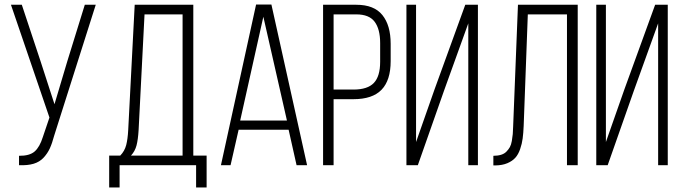

<svg xmlns="http://www.w3.org/2000/svg" viewBox="-20 -721 2973 838"><path d="M27.8 -700.2H75.2L157.2 -453.1L217.8 -266.1L273.9 -454.1L350.1 -700.2H397.9L216.8 -129.9Q207.5 -95.2 197.3 -73Q187 -50.8 169.9 -32.5Q152.8 -14.2 126.7 -6.3Q100.6 1.5 63 0V-41Q108.9 -40.5 131.1 -59.8Q153.3 -79.1 167 -123L195.8 -208Z M456.5 -42H504.9Q523.9 -61.5 530.8 -87.9Q537.6 -114.3 539.6 -153.8L567.9 -700.2H823.7V-42H881.8V97.2H835.9V0H502V97.2H456.5ZM551.8 -42H776.9V-658.2H610.8L585 -153.8Q582.5 -111.8 575.9 -86.4Q569.3 -61 551.8 -42Z M944.3 0 1097.7 -701.2H1164.6L1320.3 0H1274.4L1239.7 -154.8H1021.5L986.3 0ZM1028.3 -194.8H1232.4L1129.4 -647.9Z M1390.1 0V-700.2H1535.2Q1612.8 -700.2 1648.9 -655.3Q1685.1 -610.4 1685.1 -529.8V-454.1Q1685.1 -370.6 1645.3 -329.3Q1605.5 -288.1 1522.9 -288.1H1436V0ZM1436 -330.1H1522.9Q1584 -330.1 1611.6 -358.9Q1639.2 -387.7 1639.2 -451.2V-533.2Q1639.2 -593.8 1615.2 -626Q1591.3 -658.2 1535.2 -658.2H1436Z M1753.9 0V-700.2H1795.9V-101.1L1877 -332L2010.7 -700.2H2065.9V0H2023.9V-619.1L1918 -325.2L1803.7 0Z M2133.3 1V-41Q2152.3 -41 2166.7 -45.4Q2181.2 -49.8 2190.4 -59.3Q2199.7 -68.8 2205.3 -78.9Q2210.9 -88.9 2213.9 -105.7Q2216.8 -122.6 2218 -135.7Q2219.2 -148.9 2219.7 -169.9L2240.7 -700.2H2501.5V0H2454.6V-658.2H2283.7L2265.6 -170.9Q2264.2 -139.2 2261.2 -116.5Q2258.3 -93.8 2250.2 -70.3Q2242.2 -46.9 2229.2 -32.5Q2216.3 -18.1 2194.6 -8.8Q2172.9 0.5 2142.6 1Z M2582.5 0V-700.2H2624.5V-101.1L2705.6 -332L2839.4 -700.2H2894.5V0H2852.5V-619.1L2746.6 -325.2L2632.3 0Z"/></svg>

Font: Bebas Neue Book
Style: Regular
Weight: 400
Designer: Ryoichi Tsunekawa
Foundry: Ryoichi Tsunekawa
Version: Version 001.003